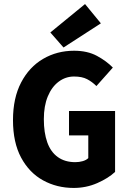

<svg xmlns="http://www.w3.org/2000/svg" viewBox="-20 -914 640 946"><path d="M343 12Q260 12 192 -25.5Q124 -63 84 -137.5Q44 -212 44 -322Q44 -431 84 -507.5Q124 -584 192.5 -624Q261 -664 345 -664Q411 -664 458 -638.5Q505 -613 536 -581L455 -490Q434 -511 409 -524Q384 -537 345 -537Q303 -537 269 -511.5Q235 -486 215.5 -439Q196 -392 196 -327Q196 -260 213 -212.5Q230 -165 265 -140Q300 -115 351 -115Q370 -115 387.5 -120Q405 -125 415 -135V-247H320V-367H547V-67Q514 -36 459.5 -12Q405 12 343 12ZM293 -680 228 -754 399 -894 477 -799Z"/></svg>

Font: Source Code Pro ExtraLight
Style: Bold
Weight: 700
Monospace: yes
Version: Version 1.018;hotconv 1.0.116;makeotfexe 2.5.65601